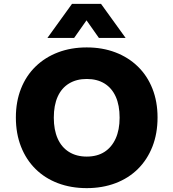

<svg xmlns="http://www.w3.org/2000/svg" viewBox="-20 -961 896 992"><path d="M428 11Q347 11 279.5 -14.5Q212 -40 163.5 -88Q115 -136 88.5 -203.5Q62 -271 62 -354Q62 -436 88.5 -503Q115 -570 164 -617.5Q213 -665 280 -690.5Q347 -716 428 -716Q509 -716 576 -690.5Q643 -665 692 -617.5Q741 -570 767.5 -503Q794 -436 794 -354Q794 -271 767.5 -203.5Q741 -136 692.5 -88Q644 -40 576.5 -14.5Q509 11 428 11ZM428 -152Q482 -152 519.5 -176Q557 -200 577.5 -245Q598 -290 598 -353Q598 -417 578 -461.5Q558 -506 520 -529.5Q482 -553 428 -553Q375 -553 336.5 -529.5Q298 -506 278 -461.5Q258 -417 258 -353Q258 -290 278 -245Q298 -200 336.5 -176Q375 -152 428 -152ZM225 -765 352 -941H502L629 -765H491L427 -856L363 -765Z"/></svg>

Font: Nunito Sans 7pt Black
Style: Regular
Weight: 900
Designer: Vernon Adams
Foundry: Vernon Adams
Version: Version 3.101;gftools[0.9.27]